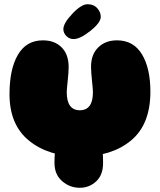

<svg xmlns="http://www.w3.org/2000/svg" viewBox="-20 -889 757 909"><path d="M358 -148Q509 -148 600.5 -224Q692 -300 692 -455Q692 -566 652 -632Q612 -698 534 -698Q479 -698 445 -664.5Q411 -631 411 -573Q411 -550 415.5 -507Q420 -464 420 -453Q420 -367 358 -367Q296 -367 296 -453Q296 -464 300.5 -506Q305 -548 305 -572Q305 -631 272 -664.5Q239 -698 183 -698Q105 -698 65 -630Q25 -562 25 -443Q25 -298 117.5 -223Q210 -148 358 -148ZM358 0Q403 0 435.5 -30.5Q468 -61 468 -117Q468 -219 446.5 -266Q425 -313 358 -313Q287 -313 262.5 -263.5Q238 -214 238 -117Q238 -63 274 -31.5Q310 0 358 0ZM329 -704Q359 -704 407.5 -742.5Q456 -781 457 -808Q458 -830 441 -849.5Q424 -869 395 -869Q365 -869 322.5 -824Q280 -779 280 -751Q280 -733 294 -718.5Q308 -704 329 -704Z"/></svg>

Font: Cherry Bomb
Style: Regular
Weight: 400
Designer: satsuyako
Foundry: satsuyako
Version: Version 4.0